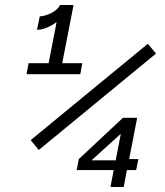

<svg xmlns="http://www.w3.org/2000/svg" viewBox="-20 -750 660 770"><path d="M139.5 -684.5 128.5 -630.5C153 -630.5 182.5 -643 207 -661.5L175 -496.5H94.5L86.5 -452.5H302L310 -496.5H229.5L275 -730H220.5C210 -703.5 163.5 -684.5 139.5 -684.5ZM573 -574.5 103 -188 135.5 -148.5 605.5 -535ZM476 0 489 -68H526L535 -112H498L530 -277.5H473L296 -112L287.5 -68H436L423 0ZM347 -107 464.5 -213.5 444 -107Z"/></svg>

Font: Monaspace Neon Light
Style: Italic
Weight: 300
Italic angle: -11°
Designer: Riley Cran & the Lettermatic Team
Foundry: Lettermatic
Version: Version 1.200 (Monaspace Neon)